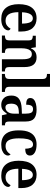

<svg xmlns="http://www.w3.org/2000/svg" viewBox="1092 -1892 810 3034"><g transform="rotate(90 1497.0 -375.0)"><path d="M279 10Q165 10 105.5 -62Q46 -134 46 -265Q46 -405 104 -476.5Q162 -548 269 -548Q366 -548 422 -487Q478 -426 478 -307V-260H172Q174 -154 207.5 -106Q241 -58 306 -58Q354 -58 385 -81.5Q416 -105 432 -137Q443 -133 451.5 -123Q460 -113 460 -98Q460 -75 441 -50Q422 -25 382 -7.5Q342 10 279 10ZM353 -318Q353 -396 334 -442.5Q315 -489 270 -489Q226 -489 201.5 -445Q177 -401 174 -318Z M541 0V-48H547Q578 -48 598 -60Q618 -72 618 -118V-422Q618 -465 599 -476.5Q580 -488 550 -488H545V-536H727L739 -460H744Q767 -507 801 -527.5Q835 -548 887 -548Q961 -548 1000.5 -501.5Q1040 -455 1040 -353V-119Q1040 -73 1056.5 -60.5Q1073 -48 1104 -48H1109V0H916V-336Q916 -401 898.5 -437Q881 -473 836 -473Q800 -473 780 -450.5Q760 -428 751.5 -392Q743 -356 743 -314V-114Q743 -71 761.5 -59.5Q780 -48 810 -48H815V0Z M1148 0V-48H1159Q1189 -48 1208.5 -61.5Q1228 -75 1228 -120V-648Q1228 -676 1217 -689.5Q1206 -703 1190 -707.5Q1174 -712 1159 -712H1148V-760H1352V-120Q1352 -75 1372 -61.5Q1392 -48 1422 -48H1433V0Z M1635 10Q1574 10 1532 -29.5Q1490 -69 1490 -152Q1490 -232 1542 -270.5Q1594 -309 1699 -313L1776 -316V-374Q1776 -429 1762 -460.5Q1748 -492 1704 -492Q1663 -492 1648.5 -462.5Q1634 -433 1634 -383Q1581 -383 1555 -398.5Q1529 -414 1529 -448Q1529 -483 1553.5 -505Q1578 -527 1620 -537.5Q1662 -548 1713 -548Q1806 -548 1853 -509.5Q1900 -471 1900 -376V-119Q1900 -78 1912.5 -63Q1925 -48 1957 -48H1960V0H1802L1784 -77H1776Q1756 -49 1737.5 -29.5Q1719 -10 1695 0Q1671 10 1635 10ZM1677 -56Q1722 -56 1749 -93Q1776 -130 1776 -191V-269L1729 -266Q1666 -262 1642 -232.5Q1618 -203 1618 -147Q1618 -56 1677 -56Z M2265 10Q2198 10 2147.5 -17Q2097 -44 2068.5 -104.5Q2040 -165 2040 -266Q2040 -373 2069.5 -434.5Q2099 -496 2149 -522Q2199 -548 2261 -548Q2344 -548 2391 -519.5Q2438 -491 2438 -444Q2438 -411 2415.5 -390Q2393 -369 2330 -369Q2330 -419 2316 -455.5Q2302 -492 2264 -492Q2234 -492 2212 -472Q2190 -452 2178 -403Q2166 -354 2166 -267Q2166 -163 2194.5 -110.5Q2223 -58 2287 -58Q2334 -58 2367.5 -81Q2401 -104 2417 -137Q2438 -123 2438 -94Q2438 -71 2420 -47Q2402 -23 2364 -6.5Q2326 10 2265 10Z M2753 10Q2639 10 2579.5 -62Q2520 -134 2520 -265Q2520 -405 2578 -476.5Q2636 -548 2743 -548Q2840 -548 2896 -487Q2952 -426 2952 -307V-260H2646Q2648 -154 2681.5 -106Q2715 -58 2780 -58Q2828 -58 2859 -81.5Q2890 -105 2906 -137Q2917 -133 2925.5 -123Q2934 -113 2934 -98Q2934 -75 2915 -50Q2896 -25 2856 -7.5Q2816 10 2753 10ZM2827 -318Q2827 -396 2808 -442.5Q2789 -489 2744 -489Q2700 -489 2675.5 -445Q2651 -401 2648 -318Z"/></g></svg>

Font: Noto Serif Myanmar SemiCondensed SemiBold
Style: Regular
Weight: 600
Width: 4
Designer: Ben Mitchell and the Monotype Design Team
Foundry: Monotype Imaging Inc.
Version: Version 2.106; ttfautohint (v1.8.4.7-5d5b)